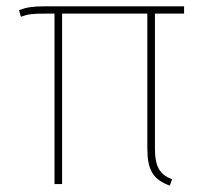

<svg xmlns="http://www.w3.org/2000/svg" viewBox="-20 -581 661 606"><path d="M561 -538V-561H119C84 -561 64 -558 40 -549L46 -528C70 -537 85 -538 122 -538H152V0H176V-538H445V-114C445 -45 462 -15 516 5L523 -15C484 -31 469 -54 469 -114V-538Z"/></svg>

Font: Glow Sans SC Normal Thin
Style: Regular
Weight: 100
Designer: Ryoko NISHIZUKA (kana, bopomofo & ideographs); Paul D. Hunt (Latin, Greek & Cyrillic); Sandoll Communications, Soo-young
Version: Version 0.93